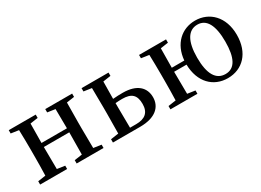

<svg xmlns="http://www.w3.org/2000/svg" viewBox="-23 -1067 2189 1608"><g transform="rotate(-30 1072.0 -263.0)"><path d="M657 -494V-526H397V-494L472 -483C473 -429 474 -353 474 -296H228C228 -353 229 -429 230 -483L305 -494V-526H44V-494L119 -483C121 -427 122 -349 122 -294V-232C122 -178 121 -99 119 -43L44 -32V0H305V-32L230 -43C229 -99 228 -180 228 -257H474C474 -180 473 -99 472 -43L397 -32V0H657V-32L582 -43C581 -99 580 -178 580 -232V-294C580 -349 581 -427 582 -483Z M934 -36C933 -93 932 -176 932 -232V-275C954 -277 976 -278 997 -278C1085 -278 1125 -244 1125 -156C1125 -74 1079 -36 994 -36ZM1009 -494V-526H748V-494L824 -483C825 -427 826 -349 826 -294V-232C826 -178 825 -99 824 -43L748 -32V0H1011C1162 0 1229 -70 1229 -161C1229 -255 1164 -320 1027 -320C998 -320 965 -319 932 -316C932 -368 933 -434 934 -483Z M1853 -25C1762 -25 1714 -104 1714 -262C1714 -421 1764 -502 1853 -502C1942 -502 1986 -418 1986 -262C1986 -107 1944 -25 1853 -25ZM1488 -296C1488 -352 1489 -428 1490 -483L1565 -494V-526H1304V-494L1379 -483C1381 -427 1382 -349 1382 -294V-232C1382 -178 1381 -99 1379 -43L1304 -32V0H1565V-32L1490 -43C1489 -99 1488 -180 1488 -257H1608C1611 -85 1714 15 1853 15C1995 15 2098 -88 2098 -263C2098 -438 1990 -541 1853 -541C1725 -541 1622 -451 1609 -296Z"/></g></svg>

Font: Source Han Serif CN SemiBold
Style: Regular
Weight: 600
Designer: Ryoko NISHIZUKA 西塚涼子 (kana & ideographs); Frank Grießhammer (Latin, Greek & Cyrillic); Wenlong ZHANG 张文龙 (bopomofo); San
Foundry: Adobe Systems Incorporated
Version: Version 1.000;PS 1;hotconv 16.6.53;makeotf.lib2.5.65590